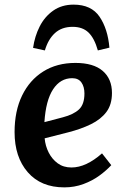

<svg xmlns="http://www.w3.org/2000/svg" viewBox="-20 -796 545 830"><path d="M306 -524Q384 -524 424 -489.5Q464 -455 464 -394Q464 -344 440 -312Q416 -280 373 -259Q330 -238 275 -224L173 -198Q176 -165 190.5 -136.5Q205 -108 229.5 -90Q254 -72 289 -72Q352 -72 421 -133L461 -82Q441 -60 410.5 -37.5Q380 -15 341 -0.5Q302 14 258 14Q157 14 100 -51.5Q43 -117 43 -225Q43 -316 75.5 -383Q108 -450 167 -487Q226 -524 306 -524ZM345 -392Q345 -421 332 -439.5Q319 -458 292 -458Q241 -458 209.5 -410Q178 -362 172 -268L252 -289Q298 -301 321.5 -323Q345 -345 345 -392ZM298 -776Q375 -776 410.5 -723.5Q446 -671 453 -590L403 -578Q388 -631 362.5 -655.5Q337 -680 294 -680Q247 -680 217.5 -653Q188 -626 174 -578L123 -589Q130 -639 151.5 -681.5Q173 -724 210 -750Q247 -776 298 -776Z"/></svg>

Font: Literata 12pt SemiBold
Style: Italic
Weight: 600
Italic angle: -2°
Designer: Latin by Veronika Burian and Jose Scaglione. Greek by Irene Vlachou. Cyrillic by Vera Evstafieva
Foundry: TypeTogether
Version: Version 3.002